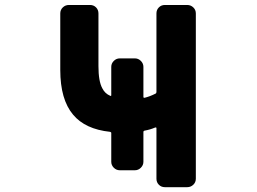

<svg xmlns="http://www.w3.org/2000/svg" viewBox="-20 -776 1040 776"><path d="M646.5 -19.5Q631.8 -19.5 622.1 -29.3Q612.3 -39.1 612.3 -53.7V-257.8Q612.3 -261.7 607.4 -260.7Q586.9 -252 564.5 -248Q559.6 -247.1 559.6 -242.2V-122.1Q559.6 -108.4 549.3 -98.1Q539.1 -87.9 525.4 -87.9H463.9Q450.2 -87.9 439.9 -98.1Q429.7 -108.4 429.7 -122.1V-238.3Q429.7 -242.2 424.8 -243.2Q324.2 -253.9 275.4 -312.5Q223.6 -374 223.6 -493.2V-721.7Q223.6 -736.3 233.9 -746.1Q244.1 -755.9 258.8 -755.9H343.8Q358.4 -755.9 368.2 -746.1Q377.9 -736.3 377.9 -721.7V-508.8Q377.9 -447.3 393.6 -418.9Q404.3 -397.5 425.8 -388.7Q429.7 -386.7 429.7 -391.6V-505.9Q429.7 -519.5 439.9 -529.8Q450.2 -540 463.9 -540H525.4Q539.1 -540 549.3 -529.8Q559.6 -519.5 559.6 -505.9V-384.8Q559.6 -379.9 564.5 -380.9Q585 -385.7 608.4 -397.5Q612.3 -399.4 612.3 -404.3V-721.7Q612.3 -736.3 622.1 -746.1Q631.8 -755.9 646.5 -755.9H736.3Q751 -755.9 761.2 -746.1Q771.5 -736.3 771.5 -721.7V-53.7Q771.5 -39.1 761.2 -29.3Q751 -19.5 736.3 -19.5Z"/></svg>

Font: Rounded-L Mgen+ 1mn bold
Style: Bold
Weight: 700
Designer: [Source Han Sans]
Ryoko NISHIZUKA  (kana & ideographs); Paul D. Hunt (Latin, Greek & Cyrillic); Wenlong ZHANG  (bopomofo
Version: Version 1.059.20150602